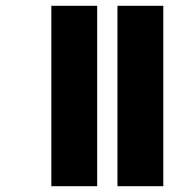

<svg xmlns="http://www.w3.org/2000/svg" viewBox="-20 -642 658 662"><path d="M385 -622V0H543V-622ZM157 -622V0H315V-622Z"/></svg>

Font: Noto Sans Condensed Black
Style: Regular
Weight: 900
Width: 3
Designer: Monotype Design Team
Foundry: Monotype Imaging Inc.
Version: Version 2.013